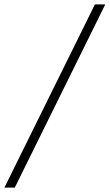

<svg xmlns="http://www.w3.org/2000/svg" viewBox="-84 -750 497 870"><path d="M-64 100 346 -730H393L-17 100Z"/></svg>

Font: MuseoModerno Thin ExtraLight
Style: Italic
Weight: 250
Italic angle: -9°
Version: Version 1.003